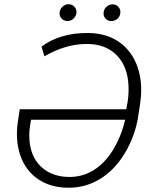

<svg xmlns="http://www.w3.org/2000/svg" viewBox="-20 -876 724 906"><path d="M51.8 0ZM397 -720.2Q483.4 -719.2 543.2 -677Q603 -634.8 628.9 -560.1Q654.8 -485.4 642.1 -393.1L631.8 -324.7Q617.2 -233.4 569.1 -153.3Q521 -73.2 451.2 -31Q381.3 11.2 299.3 9.8Q216.8 8.8 158.7 -31.2Q100.6 -71.3 76.2 -141.8Q51.8 -212.4 64 -299.8L73.2 -360.4H575.7L582 -393.6Q590.3 -445.8 584.5 -495.1Q574.7 -574.7 525.1 -620.8Q475.6 -667 395.5 -668.5Q293 -670.4 189.9 -610.4L175.8 -655.8Q216.8 -687.5 273.2 -704.3Q329.6 -721.2 397 -720.2ZM302.2 -41Q366.2 -39.6 419.4 -71.5Q472.7 -103.5 512 -166.7Q551.3 -230 570.8 -311H126.5L122.1 -284.7Q114.3 -236.3 121.6 -192.4Q133.3 -123 180.9 -83Q228.5 -43 302.2 -41ZM261.2 -815.9Q262.2 -832.5 274.9 -844.2Q287.6 -856 302.7 -856Q319.8 -856.4 330.8 -844.7Q341.8 -833 340.8 -815.9Q339.8 -800.8 327.6 -788.8Q315.4 -776.9 298.8 -776.9Q282.2 -776.9 271.2 -787.8Q260.3 -798.8 261.2 -815.9ZM468.8 -815.4Q469.7 -832 482.4 -843.8Q495.1 -855.5 510.3 -855.5Q527.3 -856 538.3 -844.2Q549.3 -832.5 547.9 -815.4Q546.9 -799.3 534.7 -788.1Q522.5 -776.9 506.3 -776.4Q489.7 -776.4 478.8 -787.4Q467.8 -798.3 468.8 -815.4Z"/></svg>

Font: Roboto Light
Style: Italic
Weight: 300
Italic angle: -12°
Designer: Google
Version: Version 2.134; 2016; ttfautohint (v1.6)